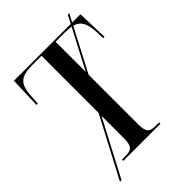

<svg xmlns="http://www.w3.org/2000/svg" viewBox="-241 -859 1023 1023"><g transform="rotate(-45 270.5 -347.0)"><path d="M38 66H50L217 -252V-84C217 -25 202 -10 157 -10H129V0H409V-10H382C336 -10 323 -25 323 -84V-455L450 -698C494 -686 510 -654 514 -589L516 -538H526L520 -714H458L482 -760H471L447 -714H19L13 -538H23L26 -589C31 -677 58 -704 148 -704H217V-274ZM323 -704H391C410 -704 426 -703 440 -700L323 -477Z"/></g></svg>

Font: Noto Serif Display Condensed Medium
Style: Regular
Weight: 500
Width: 3
Designer: Monotype Design Team
Foundry: Monotype Imaging Inc.
Version: Version 2.009